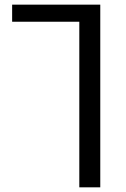

<svg xmlns="http://www.w3.org/2000/svg" viewBox="-20 -595 535 818"><path d="M317.9 -502.4H31.7V-575.2H407.2V203.1H317.9Z"/></svg>

Font: Heebo
Style: Regular
Weight: 400
Designer: Oded Ezer
Foundry: Meir Sadan
Version: Version 2.001; ttfautohint (v1.5.14-ce02) -l 8 -r 50 -G 200 